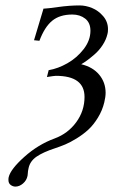

<svg xmlns="http://www.w3.org/2000/svg" viewBox="-20 -462 423 711"><path d="M37.1 229Q27.8 229 19.5 222.9Q11.2 216.8 11.2 204.1Q11.2 197.8 12.2 193.8Q19.5 164.1 70.3 118.7Q121.1 73.2 182.1 50.8Q231.4 32.7 262.2 -9.3Q293 -51.3 293 -103Q293 -181.2 187 -181.2Q181.2 -181.2 153.8 -176.8L160.2 -202.1Q194.8 -208 229.7 -227.8Q264.6 -247.6 289.8 -280Q314.9 -312.5 314.9 -348.1Q314.9 -377.9 295.4 -393.1Q275.9 -408.2 248 -408.2Q201.2 -408.2 173.1 -385Q145 -361.8 126 -311L106 -313L141.1 -430.2H145Q153.3 -430.2 195.3 -436Q237.3 -441.9 274.9 -441.9Q297.4 -441.9 320.8 -432.4Q344.2 -422.9 362.1 -402.1Q379.9 -381.3 379.9 -354Q379.9 -341.8 377.9 -335.9Q373 -314.9 360.1 -295.2Q347.2 -275.4 330.8 -261.2Q314.5 -247.1 302.7 -238.5Q291 -230 280.8 -224.1Q323.7 -213.9 347.4 -185.3Q371.1 -156.7 371.1 -118.2Q371.1 -103.5 366.2 -83Q358.9 -52.7 342.5 -26.1Q326.2 0.5 307.1 18.1Q288.1 35.6 263.9 50.5Q239.7 65.4 221.4 73Q203.1 80.6 184.1 86.9Q139.2 101.6 115.2 118.2Q91.3 134.8 85.9 160.2Q84.5 166 83.7 171.4Q83 176.8 82.8 181.9Q82.5 187 82 189Q78.6 206.1 65.2 217.5Q51.8 229 37.1 229Z"/></svg>

Font: Common Serif SemiBold
Style: Italic
Weight: 600
Italic angle: -12°
Designer: Philipp H. Poll, Khaled Hosny
Foundry: Stefan Peev, Context Ltd.
Version: Version 1.026